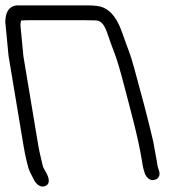

<svg xmlns="http://www.w3.org/2000/svg" viewBox="-54 -641 663 714"><path d="M33 -432.1 22.1 -546 22 -546.3C21.9 -547.8 22.8 -558.1 24.3 -564.9C31.4 -565.5 51.1 -566 79.1 -566H215.8C262 -566 291.7 -565.6 303.8 -565C324.3 -563.9 336 -545.2 346.7 -513C353.5 -492.2 361.8 -469.3 371.6 -444C380.9 -420 393 -379.6 407.4 -323.8C431.9 -229.1 458.3 -136.5 473.3 -46.2L477.3 -22.3C478.2 -16.8 480.7 -8.4 485 5.3L485.3 6.4L485.9 7.5C491.5 18.8 503 31 517.7 28.4C525.6 27.1 532.7 23.9 536.3 17.1C544.3 3 533.9 -12.8 532.3 -22L528.3 -46.1L516 -113.8L516 -114.1C495.2 -204 468.6 -302.3 444.5 -389.7C429.5 -444.5 424.1 -451.9 399.2 -522.5C383.4 -567.3 361.6 -599.3 330.4 -612.8C316.4 -619 296.2 -621 269.5 -621H9.7L9.3 -621C-15 -619.5 -28.8 -602.6 -32.7 -577.9C-34.4 -566.9 -34.8 -558.2 -33.2 -547.7L-22.3 -434.1L33.9 -96.7C37.2 -77.1 40.8 -59 45.1 -41.8L50.8 -19.5C53.6 -8.6 60.8 6.5 72.6 28.3C80.7 43.7 96 57.4 113 51.4C136.8 43 125.2 15.6 119.7 4.7C115.9 -2.8 111.7 -9.6 110.1 -12.4C106.8 -18.3 105.2 -22.7 104.8 -24.9L104.8 -25.3L97.8 -54.9C93.3 -74.2 90.2 -88.6 88.7 -97.7Z"/></svg>

Font: MewTooHand
Style: BdLta
Weight: 400
Designer: Mew Too, Robert Jablonski
Version: Version 0.77